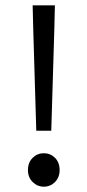

<svg xmlns="http://www.w3.org/2000/svg" viewBox="-20 -690 329 722"><path d="M116.4 -198.5 105.1 -576.4 102.8 -670H186.4L184.2 -576.4L172.8 -198.5ZM144.6 12Q120.6 12 102.8 -5.5Q85.1 -23.1 85.1 -50.3Q85.1 -79.1 102.8 -96.5Q120.6 -113.8 144.6 -113.8Q169.6 -113.8 186.9 -96.5Q204.2 -79.1 204.2 -50.3Q204.2 -23.1 186.9 -5.5Q169.6 12 144.6 12Z"/></svg>

Font: Source Sans 3 Variable
Style: Regular
Weight: 200
Designer: Paul D. Hunt
Foundry: Adobe Systems Incorporated
Version: Version 3.026